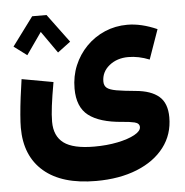

<svg xmlns="http://www.w3.org/2000/svg" viewBox="-56 -652 892 924"><g transform="rotate(-5 390.5 -190.0)"><path d="M133.3 -597.7H202.6L304.7 -460L242.2 -413.1L168 -519L93.8 -413.1L31.2 -460ZM729 -483.4 678.7 -340.8Q626.5 -361.8 576.7 -361.8Q522 -361.8 484.6 -331.5Q447.3 -301.3 447.3 -254.9Q447.3 -234.9 460.2 -224.1Q473.1 -213.4 505.9 -207.5Q538.6 -201.7 597.7 -196.3Q671.9 -189.9 710.2 -157.2Q748.5 -124.5 748.5 -55.7Q748.5 26.9 701.4 88.6Q654.3 150.4 569.3 184.6Q484.4 218.8 371.6 218.8Q207 218.8 119.6 143.8Q32.2 68.8 32.2 -67.9Q32.2 -92.3 35.4 -130.9Q38.6 -169.4 44.2 -214.1Q49.8 -258.8 56.2 -300.8L208 -273.4Q195.8 -204.6 190.2 -159.9Q184.6 -115.2 184.6 -83.5Q184.6 -14.2 229.7 19.5Q274.9 53.2 377 53.2Q438 53.2 489.5 42.7Q541 32.2 572.3 15.1Q603.5 -2 603.5 -21.5Q603.5 -40 579.6 -45.7Q555.7 -51.3 519.5 -53.7Q412.1 -62 359.1 -102.8Q306.2 -143.6 306.2 -232.9Q306.2 -292.5 327.6 -344Q349.1 -395.5 387.5 -434.6Q425.8 -473.6 476.6 -495.4Q527.3 -517.1 585.4 -517.1Q652.8 -517.1 729 -483.4Z"/></g></svg>

Font: Estedad-FD ExtraBold
Style: Regular
Weight: 800
Designer: Amin Abedi
Version: Version 7.3